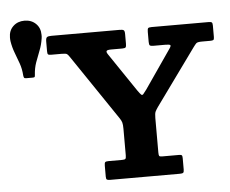

<svg xmlns="http://www.w3.org/2000/svg" viewBox="-56 -904 1160 969"><g transform="rotate(-5 524.0 -419.0)"><path d="M181 -741.5Q182 -747 182 -751Q182 -755 182 -759.5Q182 -794.5 159.5 -816.2Q137 -838 102 -838Q67.3 -838 44.6 -816.2Q22 -794.5 22 -759.5Q22 -755 22.2 -751Q22.5 -747 23 -741.5Q28.2 -709 39 -681Q49.8 -653 59.8 -624.7Q69.8 -596.5 72 -563.2Q72.8 -556.2 74.9 -552.1Q77 -548 85.3 -548H117.3Q125.8 -548 128.1 -549.9Q130.5 -551.7 130.8 -559.7Q132.8 -594.2 142.9 -622.9Q153 -651.5 164.5 -679.9Q176 -708.2 181 -741.5ZM442.5 -17.5Q442.5 -5.8 447 -2.9Q451.5 0 462 0H816.5Q829 0 833.3 -3.4Q837.5 -6.8 837.5 -19.7V-76.8Q837.5 -88.3 834.4 -91.6Q831.3 -95 819.8 -95H737.5Q723 -95 720.3 -98.6Q717.5 -102.3 717.5 -116.8V-291.2Q717.5 -314.5 722.1 -323.9Q726.8 -333.2 735.5 -345.7L941 -630Q950.5 -643 956.5 -649Q962.5 -655 986.3 -655H1026.8Q1039 -655 1043.3 -657.7Q1047.5 -660.5 1047.5 -672.2V-730.3Q1047.5 -743.3 1043.5 -746.6Q1039.5 -750 1027.3 -750H739Q724.5 -750 721 -746Q717.5 -742 717.5 -727V-676.7Q717.5 -662.2 721.8 -658.6Q726 -655 741 -655H799.3Q820 -655 824.6 -651.4Q829.3 -647.7 818 -632L684.3 -438Q673 -422.3 667.4 -416.3Q661.8 -410.3 656.4 -415.3Q651 -420.3 639.5 -436.5L507.3 -632Q498.5 -645 502.5 -650Q506.5 -655 525.8 -655H581.5Q595.3 -655 598.9 -659.1Q602.5 -663.2 602.5 -677.2V-726.5Q602.5 -742.5 597.1 -746.2Q591.8 -750 576.8 -750H230.3Q214 -750 208.3 -745.2Q202.5 -740.5 202.5 -723V-674.2Q202.5 -661.7 205.9 -658.4Q209.3 -655 221.8 -655H274.8Q296.3 -655 301.9 -650.9Q307.5 -646.7 315.5 -634.5L538.5 -304.7Q546.5 -293 549.5 -282.6Q552.5 -272.2 552.5 -250.7V-116.8Q552.5 -102.8 549 -98.9Q545.5 -95 531.5 -95H463.5Q450.3 -95 446.4 -91.4Q442.5 -87.8 442.5 -73.5Z"/></g></svg>

Font: Besley
Style: Regular
Weight: 400
Designer: Owen Earl
Foundry: indestructible type*
Version: Version 4.000